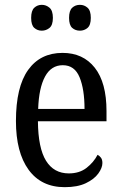

<svg xmlns="http://www.w3.org/2000/svg" viewBox="-20 -765 502 795"><path d="M248 10Q151 10 98.5 -62Q46 -134 46 -264Q46 -405 96.5 -475.5Q147 -546 239 -546Q324 -546 372.5 -484.5Q421 -423 421 -305V-263H137Q138 -152 170.5 -99.5Q203 -47 265 -47Q309 -47 338.5 -70Q368 -93 384 -124Q392 -120 398 -112Q404 -104 404 -90Q404 -70 387 -46.5Q370 -23 335.5 -6.5Q301 10 248 10ZM330 -314Q330 -395 309.5 -445Q289 -495 240 -495Q192 -495 166.5 -448Q141 -401 138 -314ZM311 -638Q292 -638 279 -649.5Q266 -661 266 -691Q266 -721 279 -733Q292 -745 311 -745Q329 -745 342.5 -733Q356 -721 356 -691Q356 -661 342.5 -649.5Q329 -638 311 -638ZM153 -638Q135 -638 122 -649.5Q109 -661 109 -691Q109 -721 122 -733Q135 -745 153 -745Q171 -745 185 -733Q199 -721 199 -691Q199 -661 185 -649.5Q171 -638 153 -638Z"/></svg>

Font: Noto Serif Tamil Condensed
Style: Regular
Weight: 400
Width: 3
Designer: Indian Type Foundry, Tom Grace, and the Monotype Design Team
Foundry: Monotype Imaging Inc.
Version: Version 2.004; ttfautohint (v1.8.4.7-5d5b)